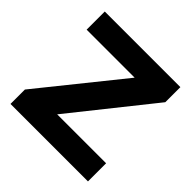

<svg xmlns="http://www.w3.org/2000/svg" viewBox="-179 -859 1018 1018"><g transform="rotate(45 329.5 -350.0)"><path d="M39 0V-108L406 -564H46V-700H613V-587L253 -136H620V0Z"/></g></svg>

Font: REM SemiBold
Style: Regular
Weight: 600
Designer: Octavio Pardo
Foundry: Ashler Design
Version: Version 1.005;gftools[0.9.28]